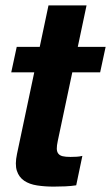

<svg xmlns="http://www.w3.org/2000/svg" viewBox="-20 -692 415 717"><path d="M374.5 -517.1 354 -421.9H250L195.8 -166Q191.9 -147.9 192.1 -136.5Q192.4 -125 197.8 -118.2Q203.1 -111.3 214.1 -108.6Q225.1 -106 243.2 -106Q255.4 -106 266.6 -106.7Q277.8 -107.4 287.6 -109.9L264.6 0Q246.1 2.9 223.9 3.9Q201.7 4.9 180.2 4.9Q147.5 4.9 118.7 0.5Q89.8 -3.9 70.3 -17.1Q50.8 -30.3 43 -54.2Q35.2 -78.1 43.5 -117.2L107.9 -421.9H22L42.5 -517.1H128.4L161.1 -671.9H303.2L270.5 -517.1Z"/></svg>

Font: XB Khoramshahr
Style: Bold Italic
Weight: 700
Italic angle: -12°
Designer: Behnam
Foundry: Irmug
Version: Version 8.005 2009